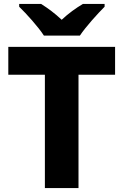

<svg xmlns="http://www.w3.org/2000/svg" viewBox="-20 -1017 625 971"><path d="M202 -837H384C414 -882 474 -948 509 -983V-997H399C364 -976 327 -950 292 -917C257 -950 223 -975 188 -997H77V-983C114 -947 173 -882 202 -837ZM377 -66V-639H562V-780H22V-639H207V-66Z"/></svg>

Font: Noto Sans Malayalam UI ExtraBold
Style: Regular
Weight: 800
Designer: Jelle Bosma - Monotype Design Team
Foundry: Monotype Imaging Inc.
Version: Version 2.104